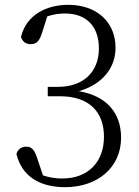

<svg xmlns="http://www.w3.org/2000/svg" viewBox="-20 -762 576 796"><path d="M176 -694C202 -703 225 -706 250 -706C339 -706 390 -652 390 -561C390 -461 322 -402 222 -402H178V-363H228C350 -363 411 -298 411 -195C411 -93 348 -22 238 -22C210 -22 184 -26 158 -35L136 -101C124 -137 115 -154 89 -154C69 -154 55 -144 48 -124C71 -29 147 14 250 14C386 14 482 -69 482 -191C482 -292 424 -364 307 -384C404 -412 459 -480 459 -564C459 -669 383 -742 263 -742C172 -742 89 -700 67 -609C74 -587 89 -579 107 -579C133 -579 144 -593 155 -628Z"/></svg>

Font: Noto Serif CJK JP Light
Style: Regular
Weight: 300
Designer: Ryoko NISHIZUKA 西塚涼子 (kana & ideographs); Frank Grießhammer (Latin, Greek & Cyrillic); Wenlong ZHANG 张文龙 (bopomofo); San
Foundry: Adobe Systems Incorporated
Version: Version 1.001;PS 1.001;hotconv 16.6.54;makeotf.lib2.5.65590